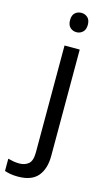

<svg xmlns="http://www.w3.org/2000/svg" viewBox="-201 -785 604 1074"><g transform="rotate(15 101.5 -248.5)"><path d="M78 -681Q78 -710 93 -723.5Q108 -737 130 -737Q150 -737 165.5 -723.5Q181 -710 181 -681Q181 -653 165.5 -639Q150 -625 130 -625Q108 -625 93 -639Q78 -653 78 -681ZM22 240Q-3 240 -22 236.5Q-41 233 -55 228V157Q-40 161 -24 164Q-8 167 11 167Q43 167 64 149.5Q85 132 85 83V-536H173V80Q173 155 137 197.5Q101 240 22 240Z"/></g></svg>

Font: Noto Sans Marchen
Style: Regular
Weight: 400
Designer: Monotype Design Team
Foundry: Monotype Imaging Inc.
Version: Version 2.003; ttfautohint (v1.8.4.7-5d5b)